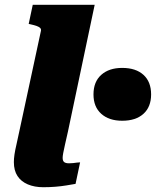

<svg xmlns="http://www.w3.org/2000/svg" viewBox="-20 -778 652 803"><path d="M151 -648Q153 -656 148 -661Q143 -666 133 -669.5Q123 -673 109 -676L100 -678L117 -758H376L264 -227Q257 -196 252 -174Q247 -152 244.5 -138.5Q242 -125 242 -118Q242 -105 248.5 -100Q255 -95 269 -95Q278 -95 286.5 -96Q295 -97 302 -98Q309 -99 315 -99L296 -9Q279 -6 257.5 -2.5Q236 1 212 3Q188 5 161 5Q124 5 96 -7Q68 -19 53 -42Q38 -65 38 -100Q38 -114 40.5 -131.5Q43 -149 49 -174.5Q55 -200 63 -239ZM612 -383Q612 -331 580 -302Q548 -273 491 -273Q436 -273 403.5 -302Q371 -331 371 -383Q371 -436 403.5 -465Q436 -494 491 -494Q548 -494 580 -465Q612 -436 612 -383Z"/></svg>

Font: Roboto Serif ExtraBold
Style: Italic
Weight: 800
Italic angle: -10°
Version: Version 1.007